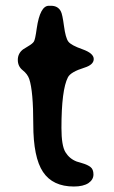

<svg xmlns="http://www.w3.org/2000/svg" viewBox="-20 -663 403 679"><path d="M83.5 -383.3Q77.6 -400.9 60.3 -414.6Q43 -428.2 43 -451.2Q43 -474.1 61.5 -488.3Q65.4 -491.2 80.1 -499.8Q94.7 -508.3 99.6 -515.6Q104.5 -522.5 109.9 -562.5Q121.6 -642.6 152.8 -642.6H160.2Q185.1 -642.6 195.3 -622.6Q200.7 -612.8 206.3 -570.8Q211.9 -528.8 221.7 -515.9Q231.4 -502.9 271.5 -488.8Q311.5 -474.6 311.5 -454.3Q311.5 -434.1 278.8 -423.8Q230 -408.7 220.2 -389.6Q197.3 -345.2 197.3 -210.4Q197.3 -147.9 211.4 -124.8Q225.6 -101.6 251 -91.8Q253.4 -90.8 271.2 -85.7Q289.1 -80.6 299.8 -72.5Q310.5 -64.5 310.5 -46.1Q310.5 -27.8 293 -15.6Q274.4 -3.4 241.2 -3.4Q166.5 -3.4 132.1 -54.9Q97.7 -106.4 97.7 -223.6Q97.7 -340.8 83.5 -383.3Z"/></svg>

Font: Averia Sans Libre
Style: Regular
Weight: 400
Version: Version 1.002